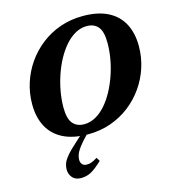

<svg xmlns="http://www.w3.org/2000/svg" viewBox="-134 -799 1049 1170"><g transform="rotate(-15 390.0 -214.0)"><path d="M239 -182Q239 -110 264.8 -80.2Q290.5 -50.5 336 -50.5Q374 -50.5 408.5 -69.8Q443 -89 472.5 -122.8Q502 -156.5 525.5 -200.2Q549 -244 566 -293.5Q583 -343 591.8 -394.2Q600.5 -445.5 600.5 -493Q600.5 -565 575 -594.8Q549.5 -624.5 504 -624.5Q466 -624.5 431.5 -605.2Q397 -586 367.5 -552.2Q338 -518.5 314.2 -474.8Q290.5 -431 273.8 -381.5Q257 -332 248 -280.8Q239 -229.5 239 -182ZM780 -424.5Q780 -356 759.2 -291.2Q738.5 -226.5 699.8 -171Q661 -115.5 606.8 -73.5Q552.5 -31.5 485.8 -8.2Q419 15 342.5 15Q250 15 187 -16.5Q124 -48 92 -107.5Q60 -167 60 -250.5Q60 -319 80.8 -383.8Q101.5 -448.5 140.2 -504Q179 -559.5 233 -601.5Q287 -643.5 353.8 -666.8Q420.5 -690 497.5 -690Q590.5 -690 653.2 -658.5Q716 -627 748 -567.5Q780 -508 780 -424.5ZM249 151Q249 168.5 258.8 179.8Q268.5 191 289 191Q305 191 319.5 185.2Q334 179.5 354.5 166.5L368.5 189.5Q324 231.5 295.2 246.5Q266.5 261.5 232.5 261.5Q197 261.5 178.5 239.8Q160 218 160 188Q160 172 165.8 153.2Q171.5 134.5 194.2 106.8Q217 79 265.5 36L329 -21H367.5L334 13.5Q298 50.5 279.8 75.2Q261.5 100 255.2 117.8Q249 135.5 249 151Z"/></g></svg>

Font: Newsreader 24pt ExtraBold
Style: Italic
Weight: 800
Italic angle: -17°
Designer: Hugues Gentile
Foundry: Production Type
Version: Version 1.003